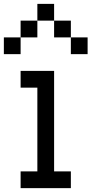

<svg xmlns="http://www.w3.org/2000/svg" viewBox="-20 -975 474 995"><path d="M86.8 -607.6H260.4V-86.8H347.2V0H86.8V-86.8H173.6V-520.8H86.8ZM0 -694.4V-781.2H86.8V-694.4ZM86.8 -781.2V-868.1H173.6V-781.2ZM173.6 -868.1V-954.9H260.4V-868.1ZM260.4 -781.2V-868.1H347.2V-781.2ZM347.2 -694.4V-781.2H434V-694.4Z"/></svg>

Font: 8-bit Operator+
Style: Regular
Weight: 400
Designer: GrandChaos9000
Foundry: Grand Chaos Productions
Version: Version 1.2.0 - April 24, 2014